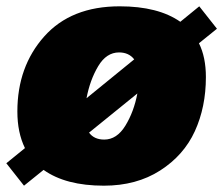

<svg xmlns="http://www.w3.org/2000/svg" viewBox="-33 -574 707 608"><path d="M598 -554 654 -483 597 -437Q619 -393 619 -330Q619 -235 584 -158.5Q549 -82 474 -34Q399 14 296 14Q175 14 105 -36L43 14L-13 -57L46 -105Q22 -154 22 -221Q22 -363 107 -458.5Q192 -554 346 -554Q468 -554 538 -505ZM241 -263 392 -386Q375 -408 344 -408Q304 -408 278 -364.5Q252 -321 241 -263ZM249 -154Q265 -132 297 -132Q337 -132 364 -176Q391 -220 402 -278Z"/></svg>

Font: Nacelle Black
Style: Italic
Weight: 900
Italic angle: -12°
Designer: Sora Sagano
Foundry: Sora Sagano
Version: Version 1.000;FEAKit 1.0